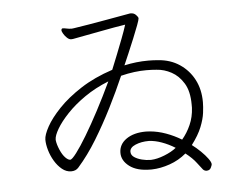

<svg xmlns="http://www.w3.org/2000/svg" viewBox="-52 -771 1103 858"><g transform="rotate(-5 500.0 -342.0)"><path d="M592 -4Q531 -4 497.5 -29.5Q464 -55 464 -90Q464 -128 497.5 -151.5Q531 -175 586 -175Q591 -175 595.5 -174.5Q600 -174 604 -174Q639 -171 675 -158Q711 -145 744 -125Q767 -152 782.5 -187Q798 -222 800 -263V-277Q800 -337 778 -373Q756 -409 723.5 -426.5Q691 -444 657 -446Q647 -447 635 -447.5Q623 -448 611 -448Q586 -448 557.5 -444.5Q529 -441 497 -433Q468 -366 432 -294.5Q396 -223 356 -157.5Q316 -92 271 -41Q259 -27 238 -27Q216 -27 197 -42.5Q178 -58 164 -81.5Q150 -105 142.5 -131Q135 -157 135 -178Q135 -199 155 -235.5Q175 -272 215.5 -314.5Q256 -357 317 -396.5Q378 -436 460 -463Q472 -492 486 -527.5Q500 -563 513.5 -598Q527 -633 535 -659Q489 -652 427 -640Q365 -628 305 -617Q301 -616 297 -615.5Q293 -615 289 -615Q280 -615 270.5 -624Q261 -633 255 -643.5Q249 -654 249 -659Q249 -661 250.5 -664Q252 -667 256 -667Q262 -667 273 -664.5Q284 -662 296 -662Q298 -662 300.5 -662.5Q303 -663 305 -663Q334 -667 374 -674Q414 -681 454.5 -688Q495 -695 524.5 -700.5Q554 -706 561 -707H565Q579 -707 588 -697Q597 -687 597 -684V-681Q597 -676 588 -651.5Q579 -627 565.5 -594.5Q552 -562 538.5 -530Q525 -498 516 -478Q570 -490 624 -490Q635 -490 646 -489.5Q657 -489 668 -488Q723 -484 764 -456.5Q805 -429 828 -385Q851 -341 851 -284Q851 -264 847.5 -236Q844 -208 830 -173Q816 -138 785 -97Q805 -82 823.5 -64Q842 -46 854 -29.5Q866 -13 866 -4Q866 0 860.5 11.5Q855 23 841 23Q832 23 825 16Q818 8 801 -15Q784 -38 753 -62Q720 -34 678.5 -19.5Q637 -5 598 -4ZM181 -172Q183 -153 193.5 -128.5Q204 -104 217 -91Q229 -79 238 -79Q246 -79 266.5 -106Q287 -133 315 -179.5Q343 -226 375 -286.5Q407 -347 438 -413Q378 -389 330.5 -356Q283 -323 249.5 -287.5Q216 -252 198.5 -222Q181 -192 181 -175ZM599 -47Q625 -48 658 -61Q691 -74 712 -91Q683 -109 652.5 -120Q622 -131 595 -132Q561 -132 535 -121Q509 -110 509 -91Q509 -76 523 -66.5Q537 -57 557 -52Q577 -47 595 -47Z"/></g></svg>

Font: Moon Stars Kai T Light
Style: Regular
Weight: 300
Designer: GuiWonder
Version: Version 1.101